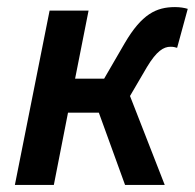

<svg xmlns="http://www.w3.org/2000/svg" viewBox="-20 -522 550 542"><path d="M22 0H132L172 -204H259L333 0H445L347 -251L395 -333C422 -378 442 -390 461 -390C469 -390 474 -389 480 -387L510 -497C500 -500 488 -502 474 -502C421 -502 380 -482 332 -400L274 -300H192L230 -492H120Z"/></svg>

Font: Source Sans Pro Semibold
Style: Italic
Weight: 600
Italic angle: -11°
Designer: Paul D. Hunt
Foundry: Adobe Systems Incorporated
Version: Version 3.006;hotconv 1.0.111;makeotfexe 2.5.65597